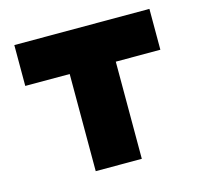

<svg xmlns="http://www.w3.org/2000/svg" viewBox="-80 -586 702 672"><g transform="rotate(-15 271.0 -250.0)"><path d="M516 -500V-352H354.5V0H187.5V-352H26.5V-500Z"/></g></svg>

Font: Overused Grotesk ExtraBold
Style: Regular
Weight: 800
Version: Version 0.004